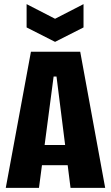

<svg xmlns="http://www.w3.org/2000/svg" viewBox="-20 -911 538 931"><path d="M8 0 130 -660H369L490 0H322L254 -540H240L169 0ZM124 -110V-208H382V-110ZM109 -891 247 -820 385 -891V-778L247 -708L109 -778Z"/></svg>

Font: Bricolage Grotesque 24pt Condensed ExtraBold
Style: Regular
Weight: 800
Width: 3
Designer: Mathieu Triay
Foundry: Atelier Triay
Version: Version 1.001;gftools[0.9.33.dev8+g029e19f]